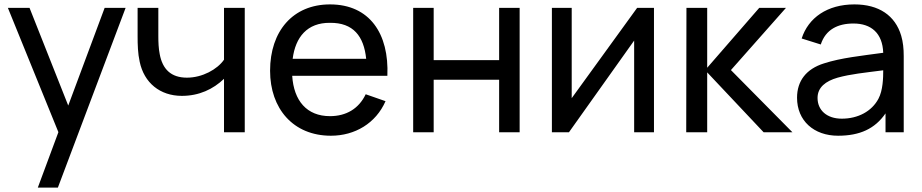

<svg xmlns="http://www.w3.org/2000/svg" viewBox="-20 -598 4168 868"><path d="M453.1 -562.5 288.5 -120.8 113.5 -562.5H15.6L243.8 -1V0L151 250H241.7L547.9 -562.5Z M992.7 -562.5V-328.1C962.5 -284.4 894.8 -246.9 825 -246.9C753.1 -246.9 714.6 -285.4 702.1 -353.1C696.9 -378.1 695.8 -408.3 695.8 -434.4V-562.5H602.1V-434.4C602.1 -396.9 603.1 -356.2 611.5 -318.8C631.3 -224 703.1 -164.6 802.1 -164.6C880.2 -164.6 943.8 -194.8 992.7 -241.7V0H1086.5V-562.5Z M1301 -255.2H1731.2C1739.6 -445.8 1651 -578.1 1471.9 -578.1C1304.2 -578.1 1201 -457.3 1201 -278.1C1201 -107.3 1305.2 15.6 1476 15.6C1584.4 15.6 1679.2 -40.6 1722.9 -140.6L1633.3 -171.9C1602.1 -106.3 1544.8 -72.9 1471.9 -72.9C1366.7 -72.9 1308.3 -142.7 1301 -255.2ZM1471.9 -494.8C1577.1 -495.8 1625 -434.4 1635.4 -332.3H1303.1C1315.6 -430.2 1368.8 -495.8 1471.9 -494.8Z M2236.5 -562.5V-326H1940.6V-562.5H1847.9V0H1940.6V-237.5H2236.5V0H2329.2V-562.5Z M2936.5 -562.5H2860.4L2564.6 -154.2V-562.5H2475V0H2552.1L2846.9 -414.6V0H2936.5Z M3082.3 0H3177.1V-270.8L3432.3 0H3562.5L3284.4 -281.2L3533.3 -562.5H3412.5L3177.1 -291.7V-562.5H3083.3Z M4065.6 0V-343.8C4065.6 -378.1 4062.5 -408.3 4054.2 -436.5C4027.1 -528.1 3953.1 -578.1 3842.7 -578.1C3719.8 -578.1 3634.4 -517.7 3604.2 -424L3690.6 -396.9C3712.5 -464.6 3767.7 -491.7 3838.5 -491.7C3918.8 -491.7 3969.8 -447.9 3972.9 -359.4C3874 -345.8 3782.3 -336.5 3705.2 -311.5C3625 -286.5 3583.3 -232.3 3583.3 -156.2C3583.3 -52.1 3659.4 15.6 3768.8 15.6C3866.7 15.6 3935.4 -15.6 3983.3 -85.4V0ZM3951 -151C3920.8 -94.8 3859.4 -61.5 3785.4 -61.5C3717.7 -61.5 3676 -100 3676 -155.2C3676 -203.1 3712.5 -231.3 3766.7 -246.9C3827.1 -263.5 3885.4 -268.8 3972.9 -280.2C3972.9 -246.9 3971.9 -189.6 3951 -151Z"/></svg>

Font: Manrope3 Medium
Style: Regular
Weight: 500
Width: 4
Designer: Mikhail Sharanda
Foundry: Mikhail Sharanda
Version: Version 3.000;PS 003.000;hotconv 1.0.88;makeotf.lib2.5.64775